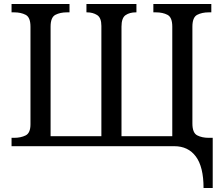

<svg xmlns="http://www.w3.org/2000/svg" viewBox="-20 -734 1119 964"><path d="M1002 210Q1002 104 963.5 52Q925 0 855 0H38V-42H51Q84 -42 108.5 -54Q133 -66 133 -110V-600Q133 -647 109 -659.5Q85 -672 51 -672H38V-714H329V-672H316Q282 -672 258 -659.5Q234 -647 234 -600V-50H489V-604Q489 -645 467.5 -658.5Q446 -672 417 -672H414V-714H665V-672H662Q631 -672 610.5 -658Q590 -644 590 -600V-50H845V-600Q845 -647 821 -659.5Q797 -672 763 -672H750V-714H1041V-672H1028Q994 -672 970 -659.5Q946 -647 946 -600V-114Q946 -67 970 -54.5Q994 -42 1028 -42H1048V210Z"/></svg>

Font: NotoSerif-Regular
Style: Regular
Weight: 400
Designer: Monotype Design Team
Foundry: Monotype Imaging Inc.
Version: Version 2.007; ttfautohint (v1.8) -l 8 -r 50 -G 200 -x 14 -D